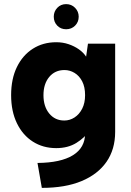

<svg xmlns="http://www.w3.org/2000/svg" viewBox="-20 -712 634 932"><path d="M301 -570Q275 -570 258 -587.5Q241 -605 241 -631Q241 -656 258 -674Q275 -692 301 -692Q327 -692 344.5 -674Q362 -656 362 -631Q362 -605 344.5 -587.5Q327 -570 301 -570ZM407 -500H539V-72Q539 13 497 73.5Q455 134 376 167Q297 200 183 200L162 79Q275 78 334 41.5Q393 5 393 -64V-66L414 -78Q392 -44 351 -18.5Q310 7 253 7Q189 7 139.5 -24.5Q90 -56 62 -114Q34 -172 34 -250Q34 -329 62 -386.5Q90 -444 139.5 -475.5Q189 -507 253 -507Q285 -507 313 -497.5Q341 -488 363 -472.5Q385 -457 398 -437ZM191 -250Q191 -195 219 -161Q247 -127 292 -127Q319 -127 342 -142Q365 -157 379 -184.5Q393 -212 393 -250Q393 -290 379 -317Q365 -344 342 -358Q319 -372 293 -372Q247 -372 219 -338.5Q191 -305 191 -250Z"/></svg>

Font: Albert Sans ExtraBold
Style: Regular
Weight: 800
Designer: Andreas Rasmussen
Foundry: a.Foundry
Version: Version 1.025